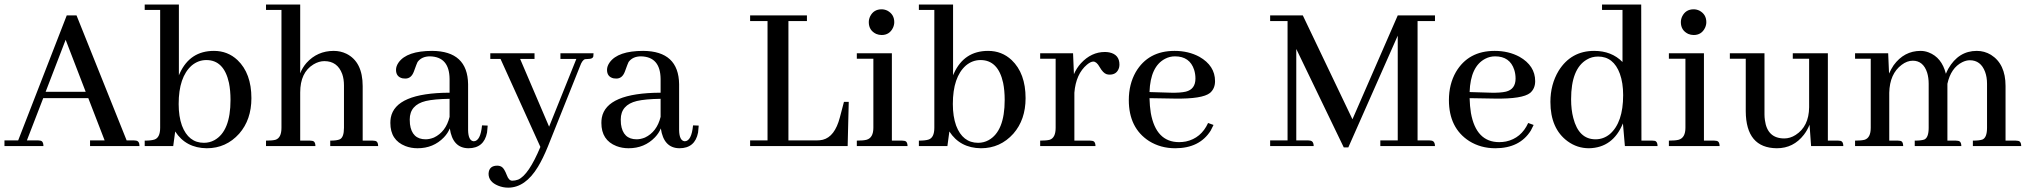

<svg xmlns="http://www.w3.org/2000/svg" viewBox="-20 -655 9106 861"><path d="M605.5 0Q605.5 -22.5 589.8 -24.4Q585 -25.4 580.1 -25.4H547.9L323.2 -585.9H279.3L61.5 -25.4H0V0H174.8Q174.8 -22.5 160.2 -24.4Q155.3 -25.4 150.4 -25.4H100.6L173.8 -214.8H376L449.2 -25.4H383.8V0ZM364.3 -243.2H184.6L274.4 -476.6Z M907.2 9.8Q994.1 9.8 1052.7 -55.7Q1107.4 -118.2 1107.4 -214.8Q1107.4 -326.2 1044.9 -385.7Q1001 -426.8 939.5 -426.8Q832 -426.8 786.1 -326.2Q784.2 -321.3 782.2 -317.4V-634.8H628.9V-610.4H698.2V-82Q698.2 -38.1 672.9 -29.3Q658.2 -24.4 628.9 -24.4V0H756.8L765.6 -65.4Q813.5 8.8 907.2 9.8ZM905.3 -385.7Q984.4 -385.7 1006.8 -283.2Q1013.7 -249 1013.7 -207Q1013.7 -66.4 941.4 -26.4Q919.9 -14.6 894.5 -14.6Q825.2 -14.6 795.9 -91.8Q781.2 -132.8 781.2 -188.5Q781.2 -309.6 839.8 -361.3Q869.1 -385.7 905.3 -385.7Z M1370.1 -24.4H1326.2V-240.2Q1326.2 -330.1 1385.7 -366.2Q1410.2 -380.9 1434.6 -380.9Q1493.2 -380.9 1514.6 -323.2Q1522.5 -300.8 1522.5 -271.5V-82Q1522.5 -39.1 1503.9 -30.3Q1491.2 -24.4 1460.9 -24.4V0H1675.8Q1675.8 -21.5 1661.1 -23.4Q1657.2 -24.4 1651.4 -24.4H1606.4V-268.6Q1606.4 -377.9 1533.2 -414.1Q1506.8 -426.8 1476.6 -426.8Q1403.3 -426.8 1354.5 -373Q1335.9 -351.6 1326.2 -326.2V-634.8H1172.9V-610.4H1242.2V-82Q1242.2 -37.1 1215.8 -28.3Q1202.1 -24.4 1172.9 -24.4V0H1394.5Q1394.5 -21.5 1379.9 -23.4Q1376 -24.4 1370.1 -24.4Z M2080.1 9.8Q2150.4 9.8 2164.1 -60.5Q2166 -75.2 2167 -91.8L2141.6 -92.8Q2134.8 -22.5 2104.5 -21.5Q2080.1 -23.4 2079.1 -71.3V-277.3Q2077.1 -425.8 1918 -426.8Q1804.7 -426.8 1767.6 -375Q1755.9 -358.4 1755.9 -341.8Q1755.9 -310.5 1785.2 -303.7Q1792 -302.7 1797.9 -302.7Q1824.2 -302.7 1835.9 -334Q1849.6 -372.1 1852.5 -377Q1871.1 -402.3 1908.2 -402.3Q1995.1 -400.4 1996.1 -300.8V-239.3Q1752.9 -238.3 1732.4 -127Q1730.5 -116.2 1730.5 -103.5Q1730.5 -26.4 1797.9 0Q1823.2 9.8 1852.5 9.8Q1923.8 9.8 1970.7 -39.1Q1988.3 -57.6 1997.1 -79.1Q2009.8 8.8 2080.1 9.8ZM1888.7 -30.3Q1827.1 -30.3 1818.4 -98.6Q1817.4 -108.4 1817.4 -119.1Q1817.4 -184.6 1889.6 -202.1Q1927.7 -210.9 1996.1 -211.9V-130.9Q1979.5 -63.5 1925.8 -38.1Q1906.2 -30.3 1888.7 -30.3Z M2277.3 155.3Q2261.7 155.3 2252.9 130.9Q2241.2 100.6 2230.5 93.8Q2221.7 87.9 2210 87.9Q2177.7 87.9 2171.9 115.2Q2170.9 120.1 2170.9 124Q2170.9 160.2 2213.9 177.7Q2235.4 186.5 2258.8 186.5Q2335.9 186.5 2392.6 92.8Q2415 55.7 2436.5 2.9L2581.1 -358.4Q2590.8 -385.7 2603.5 -389.6Q2609.4 -390.6 2617.2 -390.6Q2637.7 -390.6 2640.6 -401.4Q2641.6 -407.2 2641.6 -416H2493.2V-390.6H2564.5L2442.4 -86.9L2312.5 -390.6H2377V-416H2178.7V-390.6H2224.6L2403.3 3.9Q2350.6 129.9 2303.7 150.4Q2290 155.3 2277.3 155.3Z M3026.4 9.8Q3096.7 9.8 3110.4 -60.5Q3112.3 -75.2 3113.3 -91.8L3087.9 -92.8Q3081.1 -22.5 3050.8 -21.5Q3026.4 -23.4 3025.4 -71.3V-277.3Q3023.4 -425.8 2864.3 -426.8Q2751 -426.8 2713.9 -375Q2702.1 -358.4 2702.1 -341.8Q2702.1 -310.5 2731.4 -303.7Q2738.3 -302.7 2744.1 -302.7Q2770.5 -302.7 2782.2 -334Q2795.9 -372.1 2798.8 -377Q2817.4 -402.3 2854.5 -402.3Q2941.4 -400.4 2942.4 -300.8V-239.3Q2699.2 -238.3 2678.7 -127Q2676.8 -116.2 2676.8 -103.5Q2676.8 -26.4 2744.1 0Q2769.5 9.8 2798.8 9.8Q2870.1 9.8 2917 -39.1Q2934.6 -57.6 2943.4 -79.1Q2956.1 8.8 3026.4 9.8ZM2835 -30.3Q2773.4 -30.3 2764.6 -98.6Q2763.7 -108.4 2763.7 -119.1Q2763.7 -184.6 2835.9 -202.1Q2874 -210.9 2942.4 -211.9V-130.9Q2925.8 -63.5 2872.1 -38.1Q2852.5 -30.3 2835 -30.3Z M3781.2 0 3786.1 -198.2H3764.6L3746.1 -127.9Q3723.6 -42 3669.9 -28.3Q3657.2 -25.4 3643.6 -25.4H3515.6V-560.5H3598.6V-585.9H3343.8V-560.5H3421.9V-25.4H3343.8V0Z M4025.4 -24.4H3979.5V-416H3822.3V-391.6H3896.5V-82Q3896.5 -37.1 3866.2 -28.3Q3851.6 -24.4 3822.3 -24.4V0H4049.8Q4049.8 -21.5 4035.2 -23.4Q4031.2 -24.4 4025.4 -24.4ZM3990.2 -555.7Q3990.2 -590.8 3959 -607.4Q3946.3 -613.3 3933.6 -613.3Q3897.5 -613.3 3881.8 -581.1Q3876 -568.4 3876 -555.7Q3876 -518.6 3909.2 -502.9Q3920.9 -498 3933.6 -498Q3968.8 -498 3984.4 -530.3Q3990.2 -543 3990.2 -555.7Z M4378.9 9.8Q4465.8 9.8 4524.4 -55.7Q4579.1 -118.2 4579.1 -214.8Q4579.1 -326.2 4516.6 -385.7Q4472.7 -426.8 4411.1 -426.8Q4303.7 -426.8 4257.8 -326.2Q4255.9 -321.3 4253.9 -317.4V-634.8H4100.6V-610.4H4169.9V-82Q4169.9 -38.1 4144.5 -29.3Q4129.9 -24.4 4100.6 -24.4V0H4228.5L4237.3 -65.4Q4285.2 8.8 4378.9 9.8ZM4377 -385.7Q4456.1 -385.7 4478.5 -283.2Q4485.4 -249 4485.4 -207Q4485.4 -66.4 4413.1 -26.4Q4391.6 -14.6 4366.2 -14.6Q4296.9 -14.6 4267.6 -91.8Q4252.9 -132.8 4252.9 -188.5Q4252.9 -309.6 4311.5 -361.3Q4340.8 -385.7 4377 -385.7Z M4868.2 -24.4H4797.9V-239.3Q4804.7 -323.2 4854.5 -365.2Q4871.1 -378.9 4882.8 -378.9Q4897.5 -378.9 4911.1 -354.5Q4926.8 -327.1 4942.4 -322.3Q4949.2 -320.3 4956.1 -320.3Q4988.3 -320.3 4998 -350.6Q5000 -358.4 5000 -365.2Q5000 -410.2 4955.1 -419.9Q4945.3 -421.9 4934.6 -421.9Q4874 -421.9 4827.1 -371.1Q4807.6 -349.6 4795.9 -322.3L4792 -416H4644.5V-391.6H4713.9V-82Q4713.9 -37.1 4687.5 -28.3Q4673.8 -24.4 4644.5 -24.4V0H4892.6Q4892.6 -21.5 4877.9 -23.4Q4874 -24.4 4868.2 -24.4Z M5249 -402.3Q5315.4 -402.3 5335 -341.8Q5340.8 -323.2 5340.8 -302.7Q5340.8 -254.9 5297.9 -244.1Q5273.4 -238.3 5230.5 -239.3L5134.8 -242.2Q5138.7 -357.4 5205.1 -391.6Q5225.6 -402.3 5249 -402.3ZM5421.9 -94.7 5397.5 -103.5Q5366.2 -35.2 5297.9 -20.5Q5282.2 -17.6 5267.6 -17.6Q5164.1 -17.6 5140.6 -148.4Q5135.7 -178.7 5134.8 -214.8L5247.1 -212.9Q5372.1 -210.9 5406.2 -238.3Q5428.7 -257.8 5428.7 -291Q5428.7 -360.4 5358.4 -400.4Q5309.6 -426.8 5247.1 -426.8Q5128.9 -426.8 5073.2 -332Q5042 -277.3 5042 -206.1Q5042 -81.1 5132.8 -22.5Q5184.6 9.8 5250 9.8Q5359.4 9.8 5409.2 -69.3Q5416 -82 5421.9 -94.7Z M6415 -585.9H6248L6044.9 -120.1L5822.3 -585.9H5675.8V-560.5H5753.9V-25.4H5675.8V0H5871.1Q5871.1 -21.5 5855.5 -24.4Q5850.6 -25.4 5845.7 -25.4H5793V-435.5L6005.9 5.9H6026.4L6248 -495.1V-25.4H6169.9V0H6415Q6415 -21.5 6399.4 -24.4Q6394.5 -25.4 6389.6 -25.4H6336.9V-560.5H6415Z M6684.6 -402.3Q6751 -402.3 6770.5 -341.8Q6776.4 -323.2 6776.4 -302.7Q6776.4 -254.9 6733.4 -244.1Q6709 -238.3 6666 -239.3L6570.3 -242.2Q6574.2 -357.4 6640.6 -391.6Q6661.1 -402.3 6684.6 -402.3ZM6857.4 -94.7 6833 -103.5Q6801.8 -35.2 6733.4 -20.5Q6717.8 -17.6 6703.1 -17.6Q6599.6 -17.6 6576.2 -148.4Q6571.3 -178.7 6570.3 -214.8L6682.6 -212.9Q6807.6 -210.9 6841.8 -238.3Q6864.3 -257.8 6864.3 -291Q6864.3 -360.4 6793.9 -400.4Q6745.1 -426.8 6682.6 -426.8Q6564.5 -426.8 6508.8 -332Q6477.5 -277.3 6477.5 -206.1Q6477.5 -81.1 6568.4 -22.5Q6620.1 9.8 6685.5 9.8Q6794.9 9.8 6844.7 -69.3Q6851.6 -82 6857.4 -94.7Z M7266.6 0H7413.1Q7413.1 -20.5 7400.4 -23.4Q7395.5 -24.4 7389.6 -24.4H7340.8L7339.8 -634.8H7164.1V-610.4H7255.9V-377Q7207 -426.8 7128.9 -426.8Q7025.4 -426.8 6969.7 -337.9Q6932.6 -276.4 6932.6 -198.2Q6932.6 -78.1 7009.8 -21.5Q7052.7 9.8 7105.5 9.8Q7212.9 7.8 7257.8 -101.6ZM7025.4 -210Q7025.4 -346.7 7095.7 -387.7Q7118.2 -401.4 7146.5 -401.4Q7215.8 -401.4 7244.1 -324.2Q7258.8 -283.2 7258.8 -228.5Q7258.8 -105.5 7199.2 -53.7Q7170.9 -30.3 7134.8 -30.3Q7059.6 -30.3 7035.2 -126Q7025.4 -163.1 7025.4 -210Z M7667 -24.4H7621.1V-416H7463.9V-391.6H7538.1V-82Q7538.1 -37.1 7507.8 -28.3Q7493.2 -24.4 7463.9 -24.4V0H7691.4Q7691.4 -21.5 7676.8 -23.4Q7672.9 -24.4 7667 -24.4ZM7631.8 -555.7Q7631.8 -590.8 7600.6 -607.4Q7587.9 -613.3 7575.2 -613.3Q7539.1 -613.3 7523.4 -581.1Q7517.6 -568.4 7517.6 -555.7Q7517.6 -518.6 7550.8 -502.9Q7562.5 -498 7575.2 -498Q7610.4 -498 7626 -530.3Q7631.8 -543 7631.8 -555.7Z M8222.7 -24.4H8176.8V-416H8019.5V-391.6H8092.8V-173.8Q8091.8 -87.9 8032.2 -49.8Q8007.8 -34.2 7981.4 -34.2Q7905.3 -34.2 7894.5 -116.2Q7892.6 -128.9 7892.6 -141.6V-416H7737.3V-391.6H7808.6V-156.2Q7809.6 8.8 7948.2 9.8Q8022.5 9.8 8069.3 -50.8Q8085 -71.3 8094.7 -95.7L8101.6 0H8246.1Q8246.1 -20.5 8233.4 -23.4Q8228.5 -24.4 8222.7 -24.4Z M8491.2 -24.4H8452.1V-239.3Q8454.1 -324.2 8507.8 -364.3Q8532.2 -382.8 8557.6 -382.8Q8604.5 -382.8 8622.1 -329.1Q8628.9 -306.6 8628.9 -279.3V-82Q8628.9 -38.1 8609.4 -29.3Q8595.7 -24.4 8566.4 -24.4V0H8775.4Q8775.4 -21.5 8760.7 -23.4Q8756.8 -24.4 8751 -24.4H8712.9V-268.6V-279.3Q8728.5 -350.6 8779.3 -376Q8796.9 -384.8 8813.5 -384.8Q8862.3 -384.8 8881.8 -333Q8890.6 -309.6 8890.6 -279.3V-82Q8890.6 -38.1 8870.1 -29.3Q8856.4 -24.4 8827.1 -24.4V0H9043.9Q9043.9 -21.5 9029.3 -23.4Q9025.4 -24.4 9019.5 -24.4H8973.6V-269.5Q8973.6 -368.2 8908.2 -409.2Q8878.9 -426.8 8844.7 -426.8Q8762.7 -426.8 8716.8 -346.7Q8710.9 -335.9 8706.1 -324.2Q8687.5 -397.5 8628.9 -419.9Q8611.3 -426.8 8592.8 -426.8Q8518.6 -426.8 8471.7 -362.3Q8460 -344.7 8451.2 -325.2L8447.3 -416H8298.8V-391.6H8369.1V-82Q8369.1 -37.1 8341.8 -28.3Q8327.1 -24.4 8298.8 -24.4V0H8514.6Q8514.6 -21.5 8501 -23.4Q8496.1 -24.4 8491.2 -24.4Z"/></svg>

Font: Abhaya Libre Medium
Style: Regular
Weight: 500
Designer: Pushpananda Ekanayake, Sol Matas, Pathum Egodawatta
Foundry: Mooniak
Version: Version 1.050 ; ttfautohint (v1.6)